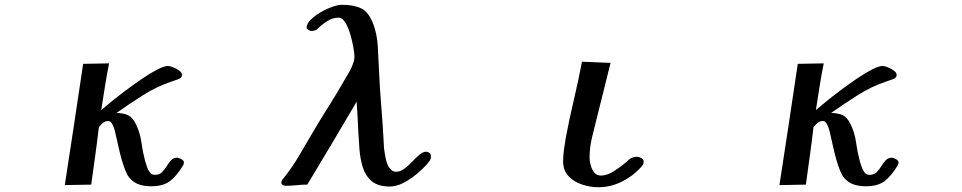

<svg xmlns="http://www.w3.org/2000/svg" viewBox="-20 -778 4040 806"><path d="M752 -96Q752 -92 751 -89Q750 -86 748 -83Q723 -41 694.5 -18.5Q666 4 615 4Q587 4 564 -3.5Q541 -11 522 -33Q514 -43 506 -63Q498 -83 491 -107.5Q484 -132 479 -154.5Q474 -177 471 -190Q468 -205 462.5 -227Q457 -249 449 -261Q443 -270 434 -270Q421 -270 411.5 -261.5Q402 -253 395 -244Q388 -183 379.5 -123Q371 -63 363 -3L252 -1Q272 -129 291 -256Q310 -383 329 -510L438 -512Q428 -463 420.5 -414.5Q413 -366 405 -316Q419 -328 446.5 -350.5Q474 -373 508 -398.5Q542 -424 576.5 -447.5Q611 -471 640 -486Q669 -501 685 -501Q693 -501 707 -495.5Q721 -490 732.5 -481.5Q744 -473 744 -463Q744 -451 727 -445Q710 -439 701 -436Q638 -415 580.5 -378.5Q523 -342 469 -304Q500 -303 518.5 -294Q537 -285 551 -256Q568 -221 573.5 -181Q579 -141 589 -103Q592 -93 596.5 -79Q601 -65 609 -54.5Q617 -44 630 -44Q649 -44 660 -55Q671 -66 679.5 -80Q688 -94 698 -105Q708 -116 723 -116Q730 -116 741 -110Q752 -104 752 -96Z M1789 -123Q1789 -111 1784 -103.5Q1779 -96 1772 -88Q1754 -68 1728 -46.5Q1702 -25 1673 -10Q1644 5 1616 5Q1567 5 1540.5 -17.5Q1514 -40 1503 -75.5Q1492 -111 1489 -151Q1486 -191 1484 -227Q1483 -259 1481 -289.5Q1479 -320 1477 -351Q1375 -177 1270 -3Q1247 -3 1224 -0.5Q1201 2 1178 2Q1173 2 1167 -1.5Q1161 -5 1161 -11Q1161 -17 1164.5 -22.5Q1168 -28 1172 -32Q1208 -77 1237 -127Q1266 -177 1295 -226Q1327 -280 1361 -333.5Q1395 -387 1426 -442Q1437 -460 1447.5 -478.5Q1458 -497 1464 -517Q1466 -522 1467 -528Q1468 -534 1468 -540Q1468 -552 1463.5 -578.5Q1459 -605 1450.5 -634Q1442 -663 1429.5 -683.5Q1417 -704 1402 -704Q1377 -704 1354 -689.5Q1331 -675 1314 -658Q1310 -654 1307 -652Q1303 -651 1297.5 -649.5Q1292 -648 1287 -648Q1283 -648 1275 -652.5Q1267 -657 1267 -661Q1267 -678 1284 -695Q1301 -712 1326 -726.5Q1351 -741 1375.5 -749.5Q1400 -758 1415 -758Q1466 -758 1497 -742.5Q1528 -727 1547 -677Q1563 -635 1566 -581.5Q1569 -528 1571 -484Q1574 -411 1580 -339Q1586 -267 1590 -195Q1591 -185 1591 -175.5Q1591 -166 1592 -156Q1594 -140 1598.5 -116.5Q1603 -93 1611 -79Q1616 -70 1624 -63.5Q1632 -57 1643 -57Q1660 -57 1677 -69.5Q1694 -82 1710 -99Q1726 -116 1741 -128.5Q1756 -141 1768 -141Q1776 -141 1782.5 -136Q1789 -131 1789 -123Z M2682 -100Q2682 -91 2679 -86.5Q2676 -82 2670 -75Q2636 -38 2589.5 -15Q2543 8 2492 8Q2459 8 2424.5 -3Q2390 -14 2367 -38Q2344 -62 2344 -101Q2344 -126 2347.5 -150.5Q2351 -175 2355 -199Q2370 -279 2389 -359Q2408 -439 2423 -519L2543 -514Q2529 -456 2514.5 -399Q2500 -342 2486 -285Q2476 -244 2465.5 -202Q2455 -160 2455 -117Q2455 -103 2459.5 -85Q2464 -67 2474.5 -54Q2485 -41 2503 -41Q2529 -41 2559 -60.5Q2589 -80 2608 -97Q2613 -101 2617 -105Q2621 -109 2626 -112Q2639 -120 2654 -120Q2662 -120 2672 -114.5Q2682 -109 2682 -100Z M3752 -96Q3752 -92 3751 -89Q3750 -86 3748 -83Q3723 -41 3694.5 -18.5Q3666 4 3615 4Q3587 4 3564 -3.5Q3541 -11 3522 -33Q3514 -43 3506 -63Q3498 -83 3491 -107.5Q3484 -132 3479 -154.5Q3474 -177 3471 -190Q3468 -205 3462.5 -227Q3457 -249 3449 -261Q3443 -270 3434 -270Q3421 -270 3411.5 -261.5Q3402 -253 3395 -244Q3388 -183 3379.5 -123Q3371 -63 3363 -3L3252 -1Q3272 -129 3291 -256Q3310 -383 3329 -510L3438 -512Q3428 -463 3420.5 -414.5Q3413 -366 3405 -316Q3419 -328 3446.5 -350.5Q3474 -373 3508 -398.5Q3542 -424 3576.5 -447.5Q3611 -471 3640 -486Q3669 -501 3685 -501Q3693 -501 3707 -495.5Q3721 -490 3732.5 -481.5Q3744 -473 3744 -463Q3744 -451 3727 -445Q3710 -439 3701 -436Q3638 -415 3580.5 -378.5Q3523 -342 3469 -304Q3500 -303 3518.5 -294Q3537 -285 3551 -256Q3568 -221 3573.5 -181Q3579 -141 3589 -103Q3592 -93 3596.5 -79Q3601 -65 3609 -54.5Q3617 -44 3630 -44Q3649 -44 3660 -55Q3671 -66 3679.5 -80Q3688 -94 3698 -105Q3708 -116 3723 -116Q3730 -116 3741 -110Q3752 -104 3752 -96Z"/></svg>

Font: Kaisei Decol
Style: Bold
Weight: 700
Designer: Font-Kai, 金井和夫
Foundry: KAZUO KANAI
Version: Version 5.003